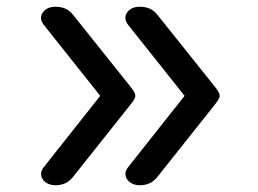

<svg xmlns="http://www.w3.org/2000/svg" viewBox="-20 -535 765 569"><path d="M145 14Q127 14 115.5 5.5Q104 -3 102 -15.5Q100 -28 110 -40L277 -251L110 -461Q95 -480 106.5 -497.5Q118 -515 145 -515Q160 -515 173.5 -509.5Q187 -504 199 -488L358 -289Q372 -272 376.5 -264.5Q381 -257 381 -251Q381 -246 376.5 -238.5Q372 -231 358 -214L199 -14Q187 2 173.5 8Q160 14 145 14ZM395 14Q377 14 365.5 5.5Q354 -3 352 -15.5Q350 -28 360 -40L527 -251L360 -461Q345 -480 356.5 -497.5Q368 -515 395 -515Q410 -515 423.5 -509.5Q437 -504 449 -488L608 -289Q622 -272 626.5 -264.5Q631 -257 631 -251Q631 -246 626.5 -238.5Q622 -231 608 -214L449 -14Q437 2 423.5 8Q410 14 395 14Z"/></svg>

Font: Playwrite HR Lijeva
Style: Regular
Weight: 400
Designer: Veronika Burian, José Scaglione
Foundry: TypeTogether
Version: Version 1.002